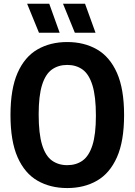

<svg xmlns="http://www.w3.org/2000/svg" viewBox="-20 -968 700 998"><path d="M329.5 9.5Q241.5 9.5 175 -28.8Q108.5 -67 71.5 -150.5Q34.5 -234 34.5 -370Q34.5 -506 71.5 -589.5Q108.5 -673 175 -711.2Q241.5 -749.5 329.5 -749.5Q417.5 -749.5 484 -711.2Q550.5 -673 587.8 -589.5Q625 -506 625 -370Q625 -234 587.8 -150.5Q550.5 -67 484 -28.8Q417.5 9.5 329.5 9.5ZM329.5 -109.5Q376 -109.5 409.2 -133.2Q442.5 -157 460.5 -213.2Q478.5 -269.5 478.5 -366.5Q478.5 -467 460.5 -524.8Q442.5 -582.5 409.2 -606.5Q376 -630.5 329.5 -630.5Q283.5 -630.5 250 -606.8Q216.5 -583 198.8 -526.8Q181 -470.5 181 -373.5Q181 -273 198.8 -215.2Q216.5 -157.5 250 -133.5Q283.5 -109.5 329.5 -109.5ZM369 -798 307.5 -948.5H422L476.5 -798ZM182.5 -798 121 -948.5H236L290 -798Z"/></svg>

Font: Encode Sans Condensed
Style: Bold
Weight: 700
Width: 3
Designer: Multiple Designers
Foundry: Impallari Type
Version: Version 3.000; ttfautohint (v1.8.3) -l 8 -r 50 -G 200 -x 14 